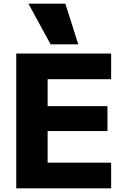

<svg xmlns="http://www.w3.org/2000/svg" viewBox="-20 -1020 678 1040"><path d="M68 0V-730H582V-591H238V-445H562V-310H238V-139H582V0ZM254 -780 134 -1000H334L404 -780Z"/></svg>

Font: M PLUS 2 ExtraBold
Style: Regular
Weight: 800
Version: Version 1.001